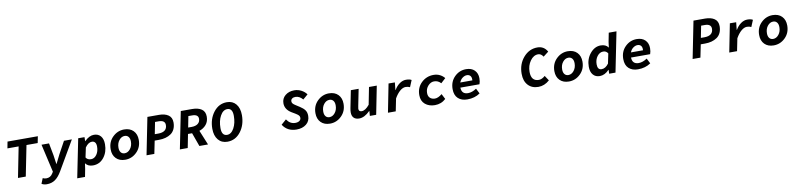

<svg xmlns="http://www.w3.org/2000/svg" viewBox="4 -1916 13792 3324"><g transform="rotate(-10 6900.0 -253.5)"><path d="M169 0 275 -536H78L100 -652H633L610 -536H413L306 0Z M644 194Q589 194 552 170L590 77Q620 92 652 92Q726 92 765 27L783 -2L670 -496H802L843 -280Q855 -208 865 -124H869Q904 -197 947 -280L1065 -496H1204L907 14Q852 108 790.5 151Q729 194 644 194Z M1178 184 1315 -496H1426L1425 -426H1428Q1510 -508 1592 -508Q1668 -508 1711 -457Q1754 -406 1754 -314Q1754 -176 1679.5 -82Q1605 12 1487 12Q1400 12 1357 -47H1355L1341 50L1315 184ZM1473 -100Q1531 -100 1571.5 -156.5Q1612 -213 1612 -297Q1612 -347 1592 -371.5Q1572 -396 1537 -396Q1474 -396 1418 -316L1382 -146Q1410 -100 1473 -100Z M2054 12Q1953 12 1894 -48Q1835 -108 1835 -209Q1835 -339 1921 -423.5Q2007 -508 2123 -508Q2225 -508 2284 -448Q2343 -388 2343 -287Q2343 -157 2257 -72.5Q2171 12 2054 12ZM2064 -100Q2120 -100 2162 -152.5Q2204 -205 2204 -283Q2204 -337 2179.5 -366.5Q2155 -396 2113 -396Q2057 -396 2015 -344Q1973 -292 1973 -213Q1973 -159 1997.5 -129.5Q2022 -100 2064 -100Z M2429 0 2559 -652H2762Q2864 -652 2926 -610Q2988 -568 2988 -479Q2988 -413 2964.5 -363Q2941 -313 2899 -284Q2857 -255 2804 -240.5Q2751 -226 2688 -226H2612L2566 0ZM2633 -335H2696Q2771 -335 2810.5 -366.5Q2850 -398 2850 -459Q2850 -543 2738 -543H2674Z M3015 0 3146 -652H3345Q3449 -652 3510.5 -610.5Q3572 -569 3572 -479Q3572 -395 3525.5 -339Q3479 -283 3404 -258L3510 0H3358L3272 -239H3200L3153 0ZM3222 -348H3282Q3354 -348 3394 -379.5Q3434 -411 3434 -465Q3434 -543 3326 -543H3260Z M3851 12Q3749 12 3689.5 -59.5Q3630 -131 3630 -254Q3630 -425 3722.5 -544.5Q3815 -664 3957 -664Q4058 -664 4117 -593Q4176 -522 4176 -398Q4176 -227 4084.5 -107.5Q3993 12 3851 12ZM3865 -106Q3939 -106 3987.5 -195Q4036 -284 4036 -411Q4036 -545 3944 -545Q3869 -545 3820 -456.5Q3771 -368 3771 -241Q3771 -106 3865 -106Z M5067 12Q4904 12 4824 -115L4913 -193Q4971 -105 5063 -105Q5109 -105 5136.5 -124.5Q5164 -144 5164 -178Q5164 -204 5146.5 -222Q5129 -240 5089 -264L5028 -300Q4919 -367 4919 -474Q4919 -559 4982.5 -611.5Q5046 -664 5141 -664Q5208 -664 5265.5 -633.5Q5323 -603 5357 -555L5270 -480Q5213 -548 5140 -548Q5105 -548 5082.5 -530.5Q5060 -513 5060 -484Q5060 -460 5075.5 -443Q5091 -426 5122 -407L5192 -362Q5247 -327 5275.5 -288Q5304 -249 5304 -188Q5304 -94 5237 -41Q5170 12 5067 12Z M5654 12Q5553 12 5494 -48Q5435 -108 5435 -209Q5435 -339 5521 -423.5Q5607 -508 5723 -508Q5825 -508 5884 -448Q5943 -388 5943 -287Q5943 -157 5857 -72.5Q5771 12 5654 12ZM5664 -100Q5720 -100 5762 -152.5Q5804 -205 5804 -283Q5804 -337 5779.5 -366.5Q5755 -396 5713 -396Q5657 -396 5615 -344Q5573 -292 5573 -213Q5573 -159 5597.5 -129.5Q5622 -100 5664 -100Z M6167 12Q6105 12 6072 -21Q6039 -54 6039 -116Q6039 -150 6047 -190L6108 -496H6245L6187 -206Q6179 -166 6179 -156Q6179 -105 6231 -105Q6296 -105 6368 -194L6427 -496H6564L6466 0H6355L6361 -85H6357Q6260 12 6167 12Z M6673 0 6771 -497 6882 -496 6868 -364H6872Q6911 -431 6965.5 -469.5Q7020 -508 7077 -508Q7143 -508 7175 -487L7126 -369Q7093 -386 7050 -386Q7001 -386 6949.5 -341.5Q6898 -297 6854 -219L6810 0Z M7498 12Q7395 12 7327.5 -44.5Q7260 -101 7260 -205Q7260 -338 7349 -423Q7438 -508 7563 -508Q7625 -508 7674.5 -482.5Q7724 -457 7754 -418L7671 -342Q7623 -396 7553 -396Q7493 -396 7446 -344Q7399 -292 7399 -218Q7399 -160 7432.5 -130Q7466 -100 7518 -100Q7575 -100 7643 -156L7691 -63Q7611 12 7498 12Z M8067 12Q7967 12 7906.5 -44Q7846 -100 7846 -208Q7846 -339 7931 -423.5Q8016 -508 8134 -508Q8229 -508 8282.5 -454.5Q8336 -401 8336 -313Q8336 -255 8319 -210H7983Q7986 -93 8099 -93Q8169 -93 8247 -145L8293 -54Q8200 12 8067 12ZM8130 -403Q8092 -403 8054 -375.5Q8016 -348 7997 -298H8209Q8210 -304 8210 -316Q8210 -358 8188.5 -380.5Q8167 -403 8130 -403Z M9317 12Q9203 12 9136 -61Q9069 -134 9069 -261Q9069 -430 9169.5 -547Q9270 -664 9416 -664Q9531 -664 9589 -560L9496 -488Q9460 -545 9409 -545Q9327 -545 9268.5 -462.5Q9210 -380 9210 -270Q9210 -106 9346 -106Q9399 -106 9456 -156L9514 -68Q9425 12 9317 12Z M9854 12Q9753 12 9694 -48Q9635 -108 9635 -209Q9635 -339 9721 -423.5Q9807 -508 9923 -508Q10025 -508 10084 -448Q10143 -388 10143 -287Q10143 -157 10057 -72.5Q9971 12 9854 12ZM9864 -100Q9920 -100 9962 -152.5Q10004 -205 10004 -283Q10004 -337 9979.5 -366.5Q9955 -396 9913 -396Q9857 -396 9815 -344Q9773 -292 9773 -213Q9773 -159 9797.5 -129.5Q9822 -100 9864 -100Z M10396 12Q10322 12 10278.5 -38.5Q10235 -89 10235 -180Q10235 -315 10314.5 -411.5Q10394 -508 10501 -508Q10591 -508 10633 -448H10635L10647 -542L10678 -701H10814L10673 0H10562L10564 -68H10560Q10485 12 10396 12ZM10448 -100Q10516 -100 10572 -176L10608 -349Q10580 -396 10525 -396Q10464 -396 10420 -338.5Q10376 -281 10376 -197Q10376 -100 10448 -100Z M11067 12Q10967 12 10906.5 -44Q10846 -100 10846 -208Q10846 -339 10931 -423.5Q11016 -508 11134 -508Q11229 -508 11282.5 -454.5Q11336 -401 11336 -313Q11336 -255 11319 -210H10983Q10986 -93 11099 -93Q11169 -93 11247 -145L11293 -54Q11200 12 11067 12ZM11130 -403Q11092 -403 11054 -375.5Q11016 -348 10997 -298H11209Q11210 -304 11210 -316Q11210 -358 11188.5 -380.5Q11167 -403 11130 -403Z M12029 0 12159 -652H12362Q12464 -652 12526 -610Q12588 -568 12588 -479Q12588 -413 12564.5 -363Q12541 -313 12499 -284Q12457 -255 12404 -240.5Q12351 -226 12288 -226H12212L12166 0ZM12233 -335H12296Q12371 -335 12410.5 -366.5Q12450 -398 12450 -459Q12450 -543 12338 -543H12274Z M12673 0 12771 -497 12882 -496 12868 -364H12872Q12911 -431 12965.5 -469.5Q13020 -508 13077 -508Q13143 -508 13175 -487L13126 -369Q13093 -386 13050 -386Q13001 -386 12949.5 -341.5Q12898 -297 12854 -219L12810 0Z M13454 12Q13353 12 13294 -48Q13235 -108 13235 -209Q13235 -339 13321 -423.5Q13407 -508 13523 -508Q13625 -508 13684 -448Q13743 -388 13743 -287Q13743 -157 13657 -72.5Q13571 12 13454 12ZM13464 -100Q13520 -100 13562 -152.5Q13604 -205 13604 -283Q13604 -337 13579.5 -366.5Q13555 -396 13513 -396Q13457 -396 13415 -344Q13373 -292 13373 -213Q13373 -159 13397.5 -129.5Q13422 -100 13464 -100Z"/></g></svg>

Font: TypoPRO Source Code Pro
Style: Bold Italic
Weight: 700
Italic angle: -11°
Monospace: yes
Designer: Paul D. Hunt, Teo Tuominen
Foundry: Adobe Systems Incorporated
Version: Version 1.030;PS 1.0;hotconv 1.0.84;makeotf.lib2.5.63406